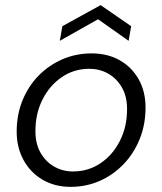

<svg xmlns="http://www.w3.org/2000/svg" viewBox="-20 -716 632 748"><path d="M255 12Q194 12 146.5 -15.5Q99 -43 72 -92Q45 -141 45 -203Q45 -269 67.5 -324.5Q90 -380 130 -421Q170 -462 223 -485Q276 -508 337 -508Q399 -508 446 -481.5Q493 -455 520 -407.5Q547 -360 547 -297Q547 -231 524.5 -175Q502 -119 462 -77Q422 -35 369 -11.5Q316 12 255 12ZM264 -48Q324 -48 371.5 -80Q419 -112 447 -167Q475 -222 475 -291Q475 -341 454.5 -376Q434 -411 401 -429.5Q368 -448 328 -448Q269 -448 221.5 -416Q174 -384 146 -329Q118 -274 118 -205Q118 -155 138.5 -120Q159 -85 192 -66.5Q225 -48 264 -48ZM213 -557 223 -614 372 -696 491 -614 481 -557 362 -641Z"/></svg>

Font: DM Sans 24pt Light
Style: Italic
Weight: 300
Italic angle: -10°
Designer: Colophon Foundry, Jonny Pinhorn
Foundry: Colophon Foundry
Version: Version 4.004;gftools[0.9.30]